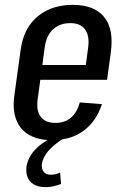

<svg xmlns="http://www.w3.org/2000/svg" viewBox="-20 -568 516 789"><path d="M194 8Q138 8 100 -13.5Q62 -35 46.5 -76.5Q31 -118 39 -176L65 -364Q73 -423 101.5 -464Q130 -505 175.5 -526.5Q221 -548 280 -548Q367 -548 408 -498Q449 -448 435 -350L420 -240H128L136 -301H350L328 -267L342 -370Q349 -420 330 -446.5Q311 -473 269 -473Q226 -473 198.5 -448Q171 -423 164 -375L135 -162Q128 -114 147 -88.5Q166 -63 208 -63Q246 -63 271 -84Q296 -105 308 -147L399 -140Q375 -68 322.5 -30Q270 8 194 8ZM168 201Q125 201 104.5 178Q84 155 89 116Q95 80 121.5 50Q148 20 192 -1L238 3Q199 28 178 53Q157 78 152 105Q150 126 159.5 138Q169 150 189 150Q209 150 227 141L231 188Q218 193 201.5 197Q185 201 168 201Z"/></svg>

Font: Pathway Extreme Condensed Medium
Style: Italic
Weight: 500
Width: 3
Italic angle: -8°
Version: Version 1.001;gftools[0.9.26]